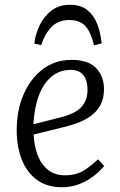

<svg xmlns="http://www.w3.org/2000/svg" viewBox="-20 -771 503 805"><path d="M280 -520Q350 -520 383 -485.5Q416 -451 416 -397Q416 -357 400.5 -329.5Q385 -302 359.5 -284Q334 -266 303.5 -255Q273 -244 243 -237L121 -207Q123 -162 137 -123Q151 -84 180 -60Q209 -36 253 -36Q277 -36 299 -42Q321 -48 343 -63.5Q365 -79 391 -103L417 -75Q405 -61 388 -45.5Q371 -30 348.5 -16.5Q326 -3 299 5.5Q272 14 239 14Q176 14 133.5 -18Q91 -50 70.5 -104Q50 -158 50 -225Q50 -309 79 -375.5Q108 -442 159.5 -481Q211 -520 280 -520ZM347 -394Q347 -417 340.5 -436Q334 -455 318.5 -466.5Q303 -478 276 -478Q231 -478 197 -450.5Q163 -423 143.5 -372Q124 -321 120 -250L238 -280Q273 -289 297 -303Q321 -317 334 -339.5Q347 -362 347 -394ZM273 -751Q319 -751 346.5 -728.5Q374 -706 388 -669.5Q402 -633 406 -589L374 -581Q362 -634 339 -660.5Q316 -687 270 -687Q223 -687 194.5 -656.5Q166 -626 153 -582L124 -588Q128 -627 146 -664.5Q164 -702 195.5 -726.5Q227 -751 273 -751Z"/></svg>

Font: Literata 24pt Light
Style: Italic
Weight: 300
Italic angle: -2°
Designer: Latin by Veronika Burian and Jose Scaglione. Greek by Irene Vlachou. Cyrillic by Vera Evstafieva
Foundry: TypeTogether
Version: Version 3.103;gftools[0.9.29]